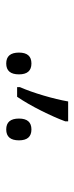

<svg xmlns="http://www.w3.org/2000/svg" viewBox="169 -1047 239 617"><g transform="rotate(90 288.5 -738.5)"><path d="M370 -838V-829Q358 -796 336 -752Q314 -708 291 -674H260V-683Q274 -715 287 -759Q300 -803 306 -838ZM184 -720Q219 -720 219 -680Q219 -639 184 -639Q149 -639 149 -680Q149 -720 184 -720ZM396 -720Q431 -720 431 -680Q431 -639 396 -639Q361 -639 361 -680Q361 -720 396 -720Z"/></g></svg>

Font: BC Sans Light
Style: Regular
Weight: 300
Designer: Monotype Design Team
Foundry: Monotype Imaging Inc.
Version: Version 2.000;GOOG;noto-source:20170915:90ef993387c0